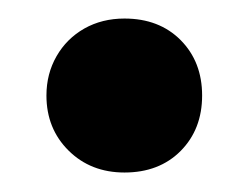

<svg xmlns="http://www.w3.org/2000/svg" viewBox="-20 -378 263 203"><path d="M29.1 -277Q29.1 -300 39.8 -318.6Q50.4 -337.1 69.1 -347.8Q87.9 -358.4 111.6 -358.4Q148.3 -358.4 171 -335.6Q193.7 -312.7 193.7 -277Q193.7 -241.3 171 -218.4Q148.3 -195.6 111.6 -195.6Q75.9 -195.6 52.5 -218.8Q29.1 -242 29.1 -277Z"/></svg>

Font: Mona Sans VF XLt
Style: Regular
Weight: 200
Designer: Deni Anggara
Foundry: GitHub
Version: Version 2.000;Glyphs 3.2.3 (3260)